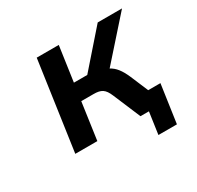

<svg xmlns="http://www.w3.org/2000/svg" viewBox="-145 -707 1035 1009"><g transform="rotate(-30 372.0 -203.0)"><path d="M248.5 0 280.3 -224.1H354C401.4 -224.1 420.9 -211.9 440.4 -165.5L510.3 0H561.5L542.5 132.8H654.8L688 -98.1H613.8L568.4 -205.6C547.4 -253.4 525.9 -282.2 495.1 -297.9L709.5 -539.1H562L376.5 -327.6H295.4L325.7 -539.1H191.9L114.7 0Z"/></g></svg>

Font: Winston SemiBold
Style: Italic
Weight: 600
Italic angle: -8.13011°
Designer: Vernon Adams, Kim Jin-seong, David Berlow, Cristiano Sobral
Foundry: The Winston Project Authors
Version: Version 3.004